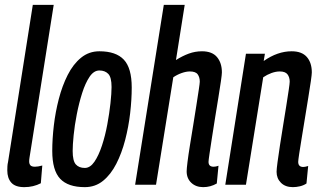

<svg xmlns="http://www.w3.org/2000/svg" viewBox="-20 -760 1318 790"><path d="M115 -740H201L105 -134Q103 -121 101.5 -112Q100 -103 100 -96Q100 -86 105 -80Q110 -74 124 -74Q136 -74 154 -79L148 -6Q117 10 80 10Q43 10 26.5 -8.5Q10 -27 10 -59Q10 -67 10.5 -76Q11 -85 13 -93Z M329 10Q260 10 227.5 -24.5Q195 -59 195 -139Q195 -188 201.5 -243.5Q208 -299 222 -353Q236 -407 258.5 -451.5Q281 -496 313.5 -522.5Q346 -549 389 -549Q457 -549 489.5 -514.5Q522 -480 522 -400Q522 -350 515.5 -294Q509 -238 495 -184Q481 -130 458.5 -86Q436 -42 404 -16Q372 10 329 10ZM329 -69Q351 -69 368.5 -94.5Q386 -120 399.5 -161Q413 -202 421.5 -248Q430 -294 434.5 -335Q439 -376 439 -402Q439 -442 425.5 -456Q412 -470 389 -470Q366 -470 348.5 -444Q331 -418 318 -377Q305 -336 296 -290Q287 -244 283 -203.5Q279 -163 279 -139Q279 -98 292 -83.5Q305 -69 329 -69Z M838 -94Q838 -74 859 -74Q868 -74 879 -78L872 -5Q846 10 816 10Q786 10 767 -8Q748 -26 748 -55Q748 -65 751.5 -93.5Q755 -122 761.5 -162Q768 -202 775 -245Q782 -288 788 -326.5Q794 -365 798 -391.5Q802 -418 802 -424Q802 -442 793.5 -454Q785 -466 761 -466Q746 -466 727.5 -459.5Q709 -453 693 -442L622 0H536L654 -740H740L704 -513Q731 -530 757 -539.5Q783 -549 811 -549Q853 -549 873 -525Q893 -501 893 -462Q893 -454 889 -426Q885 -398 878.5 -358.5Q872 -319 865 -275.5Q858 -232 852 -193Q846 -154 842 -127Q838 -100 838 -94Z M992 -539H1070L1065 -509Q1122 -549 1180 -549Q1222 -549 1242.5 -525.5Q1263 -502 1263 -462Q1263 -454 1259 -426Q1255 -398 1248.5 -358.5Q1242 -319 1235 -275.5Q1228 -232 1221.5 -193Q1215 -154 1211 -127Q1207 -100 1207 -94Q1207 -73 1228 -73Q1232 -73 1236.5 -74Q1241 -75 1248 -77L1241 -5Q1229 3 1214 6.5Q1199 10 1185 10Q1154 10 1136 -8Q1118 -26 1118 -53Q1118 -64 1122 -93.5Q1126 -123 1132 -162.5Q1138 -202 1145 -244.5Q1152 -287 1158 -325Q1164 -363 1168 -390Q1172 -417 1172 -424Q1172 -442 1163 -454Q1154 -466 1131 -466Q1115 -466 1097 -459.5Q1079 -453 1063 -442L992 0H907Z"/></svg>

Font: Georama Condensed Medium
Style: Italic
Weight: 500
Width: 3
Italic angle: -9°
Designer: Jean-Baptiste Levee
Foundry: Production Type
Version: Version 1.000